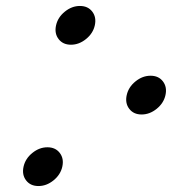

<svg xmlns="http://www.w3.org/2000/svg" viewBox="-20 -611 577 644"><path d="M289.5 -572Q304 -553 298 -526Q292 -499 268.5 -480Q245 -461 218 -461Q191 -461 176.5 -480Q162 -499 168 -526Q174 -553 197.5 -572Q221 -591 248 -591Q275 -591 289.5 -572ZM180.5 -98Q195 -79 189 -52Q183 -25 159.5 -6Q136 13 109 13Q82 13 67.5 -6Q53 -25 59 -52Q65 -79 88.5 -98Q112 -117 139 -117Q166 -117 180.5 -98ZM526.5 -338Q541 -319 535 -292Q529 -265 505.5 -246Q482 -227 455 -227Q428 -227 413.5 -246Q399 -265 405 -292Q411 -319 434.5 -338Q458 -357 485 -357Q512 -357 526.5 -338Z"/></svg>

Font: Miedinger
Style: Italic
Weight: 400
Italic angle: -13°
Version: Version 001.000